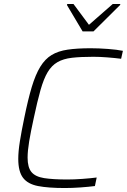

<svg xmlns="http://www.w3.org/2000/svg" viewBox="-20 -939 639 967"><path d="M306 8Q223 8 171.5 -2Q120 -12 96 -43.5Q72 -75 72 -139Q72 -176 80 -226.5Q88 -277 102 -344Q121 -438 140 -501Q159 -564 183 -603Q207 -642 240 -662Q273 -682 321 -689Q369 -696 436 -696Q477 -696 523.5 -692.5Q570 -689 599 -683L590 -643Q559 -647 520.5 -650Q482 -653 450 -653Q386 -653 342.5 -648Q299 -643 269.5 -626Q240 -609 220 -575.5Q200 -542 184 -485.5Q168 -429 150 -344Q135 -276 127 -227.5Q119 -179 119 -145Q119 -96 138.5 -72.5Q158 -49 202 -42Q246 -35 319 -35Q354 -35 395 -38Q436 -41 467 -45L458 -2Q427 2 385.5 5Q344 8 306 8ZM396 -781 317 -914 319 -919H350L428 -814L548 -919H586L585 -914L451 -781Z"/></svg>

Font: Saira ExtraLight
Style: Italic
Weight: 200
Italic angle: -12°
Designer: Hector Gatti with collaboration of the Omnibus-Type team
Foundry: Omnibus-Type
Version: Version 1.100; ttfautohint (v1.8.3)